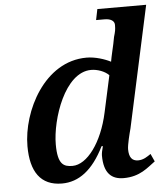

<svg xmlns="http://www.w3.org/2000/svg" viewBox="-54 -808 748 866"><g transform="rotate(-5 320.0 -375.0)"><path d="M192 10C268 10 332 -37 384 -142H390C385 -125 382 -108 382 -100C382 -19 417 10 471 10C546 10 582 -28 617 -53L601 -88C585 -77 567 -64 543 -64C515 -64 502 -82 502 -118C502 -138 515 -189 521 -211L640 -760H419L409 -711H447C477 -711 492 -699 492 -682C492 -660 490 -652 483 -628L477 -597C473 -578 464 -542 460 -518C433 -532 390 -546 351 -546C160 -546 51 -329 51 -171C51 -56 95 10 192 10ZM246 -65C206 -65 179 -77 179 -168C179 -281 247 -489 367 -489C395 -489 429 -477 447 -458L411 -293C382 -158 312 -65 246 -65Z"/></g></svg>

Font: Noto Serif Semi
Style: Italic
Weight: 600
Italic angle: -12°
Designer: Monotype Design Team
Foundry: Monotype Imaging Inc.
Version: Version 1.901